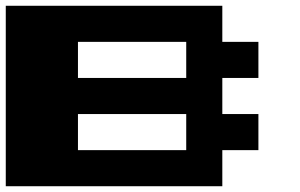

<svg xmlns="http://www.w3.org/2000/svg" viewBox="-20 -770 1040 665"><path d="M0 -437.5V-750H375H750V-687.5V-625H812.5H875V-562.5V-500H812.5H750V-437.5V-375H812.5H875V-312.5V-250H812.5H750V-187.5V-125H375H0ZM625 -562.5V-625H437.5H250V-562.5V-500H437.5H625ZM625 -312.5V-375H437.5H250V-312.5V-250H437.5H625Z"/></svg>

Font: Press Start 2P
Style: Regular
Weight: 500
Monospace: yes
Version: Version 2.14